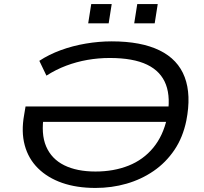

<svg xmlns="http://www.w3.org/2000/svg" viewBox="-20 -918 1007 947"><path d="M451 9Q358 9 286.5 -16Q215 -41 167.5 -88Q120 -135 102 -201.5Q84 -268 99 -351L106 -393H840L828 -317H163L197 -353Q181 -258 207.5 -196Q234 -134 296.5 -103Q359 -72 451 -72Q541 -72 614 -101Q687 -130 736 -189.5Q785 -249 804 -337Q823 -435 798.5 -500.5Q774 -566 705.5 -599Q637 -632 521 -632Q465 -632 411 -622.5Q357 -613 306.5 -594Q256 -575 209 -545L174 -618Q221 -649 279.5 -670.5Q338 -692 403 -703Q468 -714 531 -714Q676 -714 767 -669.5Q858 -625 891 -537.5Q924 -450 899 -323Q882 -240 840 -178Q798 -116 737.5 -74.5Q677 -33 604 -12Q531 9 451 9ZM642 -803 657 -898H758L743 -803ZM415 -803 430 -898H531L516 -803Z"/></svg>

Font: Nunito Sans 10pt Expanded
Style: Italic
Weight: 400
Width: 7
Italic angle: -9°
Designer: Vernon Adams
Foundry: Vernon Adams
Version: Version 3.101;gftools[0.9.27]